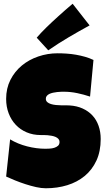

<svg xmlns="http://www.w3.org/2000/svg" viewBox="-20 -1012 571 1039"><path d="M524.9 -259.8Q524.9 -192.9 501.7 -142.8Q478.5 -92.8 438.2 -59.6Q397.9 -26.4 344 -9.8Q290 6.8 228 6.8Q204.1 6.8 175.5 0.5Q147 -5.9 117.7 -15.4Q88.4 -24.9 61.3 -35.9Q34.2 -46.9 13.2 -56.6L34.7 -257.8Q76.2 -232.9 126.7 -220Q177.2 -207 226.1 -207Q235.4 -207 248.5 -207.8Q261.7 -208.5 273.7 -212.2Q285.6 -215.8 293.9 -223.1Q302.2 -230.5 302.2 -244.1Q302.2 -253.4 296.4 -260Q290.5 -266.6 281.2 -270.8Q272 -274.9 260.3 -277.1Q248.5 -279.3 237.3 -280.3Q226.1 -281.2 216.3 -281.2Q206.5 -281.2 200.7 -281.2Q158.7 -281.2 124.3 -295.9Q89.8 -310.5 65.2 -336.7Q40.5 -362.8 26.9 -398.7Q13.2 -434.6 13.2 -476.6Q13.2 -534.2 36.4 -579.8Q59.6 -625.5 98.4 -657.5Q137.2 -689.5 187.5 -706.5Q237.8 -723.6 291.5 -723.6Q315.4 -723.6 340.8 -721.9Q366.2 -720.2 391.4 -715.8Q416.5 -711.4 440.4 -704.6Q464.4 -697.8 485.8 -687.5L467.3 -489.3Q434.1 -500.5 397.7 -508.1Q361.3 -515.6 326.7 -515.6Q320.3 -515.6 310.3 -515.4Q300.3 -515.1 289.3 -513.9Q278.3 -512.7 267.1 -510.3Q255.9 -507.8 247.1 -503.7Q238.3 -499.5 232.9 -492.7Q227.5 -485.8 228 -476.6Q228.5 -465.8 236.1 -459.2Q243.7 -452.6 255.6 -449Q267.6 -445.3 282 -443.8Q296.4 -442.4 310.5 -442.1Q324.7 -441.9 336.9 -442.1Q349.1 -442.4 356.9 -441.4Q396 -439 427.2 -424.8Q458.5 -410.6 480.2 -387.2Q502 -363.8 513.4 -331.3Q524.9 -298.8 524.9 -259.8ZM464.8 -874.5Q406.7 -842.8 351.6 -810.3Q296.4 -777.8 241.2 -739.7L178.7 -808.1Q188.5 -819.8 202.1 -834.2Q215.8 -848.6 231.2 -863.8Q246.6 -878.9 263.2 -894.3Q279.8 -909.7 295.4 -923.8Q332.5 -957.5 373 -991.7Z"/></svg>

Font: Luckiest Guy RUS-BEL-UKR
Style: Regular
Weight: 400
Designer: Astigmatic (AOETI)
Foundry: Astigmatic (AOETI)
Version: Version 1.00 March 11, 2019, initial release